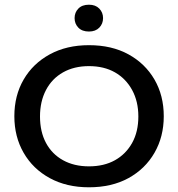

<svg xmlns="http://www.w3.org/2000/svg" viewBox="-20 -786 757 816"><path d="M358 10Q263 10 191.5 -29Q120 -68 80.5 -136.5Q41 -205 41 -292Q41 -380 80.5 -448Q120 -516 191.5 -555Q263 -594 358 -594Q455 -594 526 -555Q597 -516 636.5 -448Q676 -380 676 -292Q676 -205 636.5 -136.5Q597 -68 526 -29Q455 10 358 10ZM358 -79Q422 -79 468.5 -105Q515 -131 541.5 -178.5Q568 -226 568 -291Q568 -355 541.5 -403.5Q515 -452 468.5 -478.5Q422 -505 358 -505Q295 -505 248 -478.5Q201 -452 175.5 -403.5Q150 -355 150 -291Q150 -226 175.5 -178.5Q201 -131 248 -105Q295 -79 358 -79ZM358 -652Q329 -652 313 -668.5Q297 -685 297 -709Q297 -733 313 -749.5Q329 -766 358 -766Q386 -766 402 -749.5Q418 -733 418 -709Q418 -685 402 -668.5Q386 -652 358 -652Z"/></svg>

Font: Rokkitt SemiBold Medium
Style: Regular
Weight: 500
Version: Version 3.103